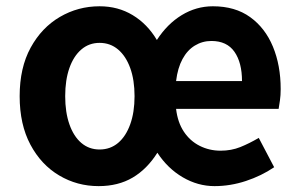

<svg xmlns="http://www.w3.org/2000/svg" viewBox="-20 -594 978 627"><path d="M302 13.8Q231.9 13.8 173.2 -21.1Q114.4 -55.9 79.3 -121.7Q44.2 -187.5 44.2 -279.9Q44.2 -372.8 80.1 -438.4Q116 -503.9 175.5 -538.7Q235 -573.5 305.2 -573.5Q365.5 -573.5 413.3 -544.6Q461.2 -515.7 492.3 -463.4Q526 -515.7 573.4 -544.6Q620.9 -573.5 675.2 -573.5Q747.9 -573.5 796.9 -538.1Q846 -502.7 871.3 -441.6Q896.6 -380.5 896.6 -303.2Q896.6 -282.8 894.2 -266.1Q891.9 -249.4 889.9 -238.4H555Q560.2 -194.3 580.4 -164Q600.5 -133.7 632 -117.8Q663.5 -101.9 700.5 -101.9Q735.2 -101.9 764.7 -113.7Q794.2 -125.6 825 -143.7L875.3 -47.9Q833.9 -19.8 783.1 -3Q732.3 13.8 680.4 13.8Q626.3 13.8 576.9 -15Q527.6 -43.8 493.9 -95.2Q460.2 -41.7 413.1 -14Q366 13.8 302 13.8ZM305.2 -105.8Q340.1 -105.8 365.7 -127.3Q391.2 -148.9 405.3 -188.2Q419.4 -227.4 419.4 -279.9Q419.4 -332.7 405.3 -371.7Q391.2 -410.7 365.7 -432.3Q340.1 -454 305.2 -454Q270.7 -454 245.5 -432.3Q220.3 -410.7 206.6 -371.7Q192.9 -332.7 192.9 -279.9Q192.9 -227.4 206.6 -188.2Q220.3 -148.9 245.5 -127.3Q270.7 -105.8 305.2 -105.8ZM555 -329.2H770.3Q770.3 -389.6 745.6 -424.9Q720.9 -460.2 670.3 -460.2Q640.9 -460.2 616.3 -445.2Q591.7 -430.2 576 -401.2Q560.2 -372.2 555 -329.2Z"/></svg>

Font: Shanggu Sans SC VF
Style: Regular
Weight: 250
Designer: GuiWonder
Version: Version 1.021